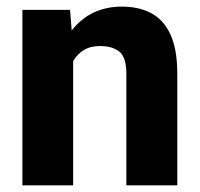

<svg xmlns="http://www.w3.org/2000/svg" viewBox="-20 -558 602 578"><path d="M280.8 -419.4Q252 -419.4 232.2 -407.2Q212.4 -395 200.2 -374V0H47.4V-528.3H190.9L195.8 -466.3Q252 -538.1 347.2 -538.1Q397 -538.1 434.3 -518.8Q471.7 -499.5 492.7 -455.1Q513.7 -410.6 513.7 -335V0H360.4V-335.4Q360.4 -385.3 339.6 -402.3Q318.8 -419.4 280.8 -419.4Z"/></svg>

Font: Vazirmatn RD UI ExtraBold
Style: Regular
Weight: 800
Designer: Saber Rastikerdar
Foundry: Saber Rastikerdar
Version: Version 33.003